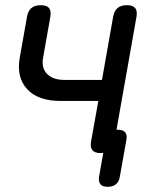

<svg xmlns="http://www.w3.org/2000/svg" viewBox="-20 -580 640 740"><path d="M368 10Q345 10 336 -1Q327 -12 331 -35L359 -191H212Q127 -191 85 -236Q43 -281 56 -357L84 -515Q88 -538 101 -549Q114 -560 137 -560Q160 -560 169 -549Q178 -538 174 -515L146 -357Q139 -318 161.5 -295Q184 -272 229 -272H373L416 -515Q420 -538 433 -549Q446 -560 469 -560Q492 -560 501 -549Q510 -538 506 -515L429 -80H434Q454 -80 462.5 -70Q471 -60 467 -40L442 100Q439 120 427 130Q415 140 395 140Q375 140 367 130Q359 120 362 100L378 9Q373 10 368 10Z"/></svg>

Font: Maple Mono NL
Style: Italic
Weight: 400
Italic angle: -10°
Monospace: yes
Designer: subframe7536
Version: Version 7.000